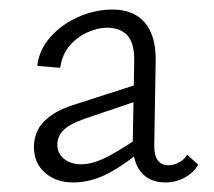

<svg xmlns="http://www.w3.org/2000/svg" viewBox="-20 -685 449 402"><path d="M326 -303Q293 -303 275 -325Q257 -347 258 -390L261 -555Q262 -594 247 -610.5Q232 -627 204 -627Q185 -627 163.5 -617.5Q142 -608 126 -589.5Q110 -571 106 -543L58 -547Q62 -581 85.5 -607.5Q109 -634 144 -649.5Q179 -665 215 -665Q260 -665 283 -638Q306 -611 306 -561L303 -382Q302 -339 333 -339Q343 -339 354 -344.5Q365 -350 372 -361L395 -340Q385 -323 366.5 -313Q348 -303 326 -303ZM133 -303Q97 -303 74 -323.5Q51 -344 51 -377Q51 -397 59.5 -413.5Q68 -430 88 -444Q108 -458 142 -468L285 -514L289 -481L156 -436Q123 -424 111.5 -411Q100 -398 100 -382Q100 -364 114 -352.5Q128 -341 150 -341Q176 -341 210 -359.5Q244 -378 285 -407L287 -379Q247 -344 209.5 -323.5Q172 -303 133 -303Z"/></svg>

Font: Ysabeau Office Light
Style: Regular
Weight: 300
Designer: Christian Thalmann (Catharsis Fonts)
Version: Version 2.001;gftools[0.9.30]; featfreeze: tnum,lnum,ss02